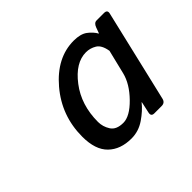

<svg xmlns="http://www.w3.org/2000/svg" viewBox="-88 -857 600 600"><g transform="rotate(-45 212.5 -557.0)"><path d="M91.8 -497.6Q91.8 -589.8 150.9 -659.4Q210 -729 285.2 -729Q314.9 -729 331.1 -717Q347.2 -705.1 356.4 -689H356.9L364.3 -709Q369.6 -723.1 380.4 -723.1H413.1Q428.2 -723.1 424.8 -709L353 -404.3Q349.6 -390.1 335 -390.1H302.7Q288.6 -390.1 291.5 -404.3Q291.5 -404.3 299.8 -442.4H298.8Q282.7 -421.9 255.6 -403.3Q228.5 -384.8 196.8 -384.8Q148.4 -384.8 120.1 -412.4Q91.8 -439.9 91.8 -497.6ZM159.2 -495.6Q159.2 -474.6 170.9 -456.1Q182.6 -437.5 213.4 -437.5Q242.2 -437.5 277.6 -473.6Q313 -509.8 322.3 -547.4L341.8 -627.4Q336.9 -657.2 320.8 -666.7Q304.7 -676.3 286.6 -676.3Q240.2 -676.3 199.7 -623.3Q159.2 -570.3 159.2 -495.6Z"/></g></svg>

Font: Istok Web
Style: Italic
Weight: 400
Italic angle: -13°
Designer: Andrey V. Panov
Foundry: Andrey V. Panov
Version: Version 1.0.2g